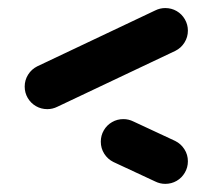

<svg xmlns="http://www.w3.org/2000/svg" viewBox="-20 -495 523 472"><path d="M441.9 -98.5Q441.9 -83.3 434.4 -70.6Q427 -57.8 414.3 -50.4Q401.5 -43 386.3 -43Q373.3 -43 361.5 -48.9L258.9 -96.7Q244.8 -103.7 236.3 -117Q227.8 -130.4 227.8 -146.7Q227.8 -161.9 235.2 -174.6Q242.6 -187.4 255.4 -194.8Q268.1 -202.2 283.3 -202.2Q296.3 -202.2 308.1 -196.3L410.7 -148.5Q424.8 -141.5 433.3 -128.1Q441.9 -114.8 441.9 -98.5ZM386.3 -475.2Q401.5 -475.2 414.3 -467.8Q427 -460.4 434.4 -447.6Q441.9 -434.8 441.9 -419.6Q441.9 -403.7 433.5 -390.4Q425.2 -377 411.1 -370L121.1 -232.6Q109.3 -226.7 96.3 -226.7Q81.1 -226.7 68.3 -234.1Q55.6 -241.5 48.1 -254.3Q40.7 -267 40.7 -282.2Q40.7 -298.1 49.1 -311.5Q57.4 -324.8 71.5 -331.9L361.5 -469.3Q373.3 -475.2 386.3 -475.2Z"/></svg>

Font: 26F Galaxy Hebrew Black
Style: Regular
Weight: 900
Designer: C₂₉H₂₅N₃O₅
Version: Version 1.000